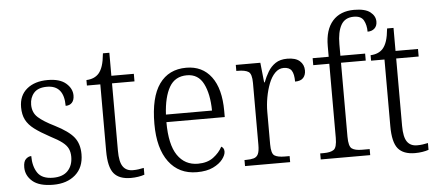

<svg xmlns="http://www.w3.org/2000/svg" viewBox="-52 -887 2305 1013"><g transform="rotate(-5 1101.0 -380.5)"><path d="M192 10Q118 10 82.5 -20.5Q47 -51 47 -95Q47 -126 60.5 -138.5Q74 -151 89 -151Q89 -96 112.5 -61.5Q136 -27 194 -27Q246 -27 272.5 -55Q299 -83 299 -129Q299 -153 290.5 -171.5Q282 -190 260 -207Q238 -224 197 -245Q147 -272 116.5 -295Q86 -318 72 -345.5Q58 -373 58 -412Q58 -474 99.5 -508.5Q141 -543 210 -543Q274 -543 306.5 -515Q339 -487 339 -450Q339 -426 327 -412.5Q315 -399 293 -399Q293 -508 203 -508Q156 -508 134 -483Q112 -458 112 -421Q112 -379 140 -353.5Q168 -328 227 -299Q298 -263 326 -228Q354 -193 354 -138Q354 -68 309.5 -29Q265 10 192 10Z M603 10Q541 10 513 -24Q485 -58 485 -143V-496H414V-525Q457 -527 480 -553Q493 -568 501 -592.5Q509 -617 513 -658H547V-536H666V-496H547V-139Q547 -80 564.5 -55Q582 -30 617 -30Q634 -30 647 -32Q660 -34 675 -37V-1Q661 4 642 7Q623 10 603 10Z M953 10Q858 10 804.5 -61.5Q751 -133 751 -263Q751 -404 801 -474Q851 -544 944 -544Q1029 -544 1076.5 -480.5Q1124 -417 1124 -299V-267H815Q815 -148 854 -91Q893 -34 962 -34Q1012 -34 1044 -58Q1076 -82 1092 -113Q1098 -110 1102.5 -103.5Q1107 -97 1107 -86Q1107 -68 1090 -45.5Q1073 -23 1039 -6.5Q1005 10 953 10ZM1060 -307Q1059 -395 1031.5 -449.5Q1004 -504 944 -504Q881 -504 851 -452Q821 -400 816 -307Z M1208 0V-32H1216Q1241 -32 1257 -36.5Q1273 -41 1280.5 -56.5Q1288 -72 1288 -106V-433Q1288 -481 1270.5 -492.5Q1253 -504 1213 -504H1206V-536H1336L1347 -431H1350Q1361 -460 1376.5 -486Q1392 -512 1416.5 -528.5Q1441 -545 1479 -545Q1523 -545 1545 -525.5Q1567 -506 1567 -475Q1567 -451 1553.5 -436Q1540 -421 1510 -421Q1510 -461 1498 -479.5Q1486 -498 1456 -498Q1430 -498 1410 -477.5Q1390 -457 1377 -423.5Q1364 -390 1357 -351Q1350 -312 1350 -275V-103Q1350 -54 1367 -43Q1384 -32 1422 -32H1447V0Z M1609 0V-32H1628Q1664 -32 1681 -44Q1698 -56 1698 -107V-499H1613V-536H1698V-593Q1698 -679 1738.5 -725Q1779 -771 1853 -771Q1911 -771 1938 -750Q1965 -729 1965 -699Q1965 -676 1951 -663Q1937 -650 1914 -650Q1914 -685 1900.5 -710Q1887 -735 1848 -735Q1801 -735 1780.5 -698.5Q1760 -662 1760 -597V-536H1891V-499H1760V-107Q1760 -56 1777 -44Q1794 -32 1830 -32H1871V0Z M2108 10Q2046 10 2018 -24Q1990 -58 1990 -143V-496H1919V-525Q1962 -527 1985 -553Q1998 -568 2006 -592.5Q2014 -617 2018 -658H2052V-536H2171V-496H2052V-139Q2052 -80 2069.5 -55Q2087 -30 2122 -30Q2139 -30 2152 -32Q2165 -34 2180 -37V-1Q2166 4 2147 7Q2128 10 2108 10Z"/></g></svg>

Font: Noto Serif Lao SemiCondensed Light
Style: Regular
Weight: 300
Width: 4
Designer: Monotype Design Team
Foundry: Monotype Imaging Inc.
Version: Version 2.003; ttfautohint (v1.8.4.7-5d5b)